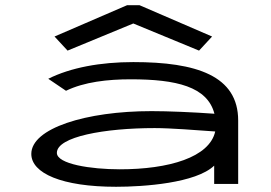

<svg xmlns="http://www.w3.org/2000/svg" viewBox="-20 -705 1040 736"><path d="M239 -511 491 -615 743 -511 793 -565 515 -685H467L189 -565ZM425 11C531 11 731 -3 801 -70V0H893V-243C893 -415 733 -467 491 -467C365 -467 251 -446 165 -403L233 -357C303 -391 393 -401 481 -401C656 -401 775 -373 802 -269C720 -275 624 -279 561 -279C309 -279 100 -213 100 -115C100 -41 217 11 425 11ZM198 -119C198 -181 381 -214 573 -214C635 -214 733 -206 805 -201C783 -102 628 -56 439 -56C329 -56 198 -76 198 -119Z"/></svg>

Font: Inconsolata UltraExpanded
Style: Regular
Weight: 400
Width: 9
Monospace: yes
Designer: Raph Levien, Cyreal, Brenton Simpson
Foundry: Raph Levien, Cyreal, Google
Version: Version 3.100